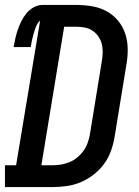

<svg xmlns="http://www.w3.org/2000/svg" viewBox="-42 -755 562 775"><path d="M-22 0V-88H23L120 -672Q109 -662 103.5 -648Q98 -634 94 -620Q90 -606 87 -592.5Q84 -579 82 -565H13Q16 -583 20 -600.5Q24 -618 30 -635.5Q36 -653 44.5 -670Q53 -687 65.5 -702Q78 -717 95 -726Q112 -735 130 -735H267Q299 -735 330.5 -729.5Q362 -724 388.5 -709.5Q415 -695 434.5 -671.5Q454 -648 463.5 -619Q473 -590 473.5 -558Q474 -526 468 -493L420 -199Q415 -171 405 -143.5Q395 -116 377 -92Q359 -68 335 -49.5Q311 -31 283.5 -19.5Q256 -8 227.5 -4Q199 0 172 0ZM172 -88Q189 -88 206 -91Q223 -94 239.5 -101Q256 -108 270.5 -120Q285 -132 295.5 -147Q306 -162 312 -179Q318 -196 321 -213L369 -508Q372 -525 372.5 -543Q373 -561 369 -577Q365 -593 355.5 -607Q346 -621 332.5 -630.5Q319 -640 302 -643.5Q285 -647 267 -647H217L125 -88Z"/></svg>

Font: Iosevka Slab Semibold Oblique
Style: Regular
Weight: 600
Italic angle: -9°
Monospace: yes
Designer: Belleve Invis
Foundry: Belleve Invis
Version: Version 11.1.1; ttfautohint (v1.8.3)